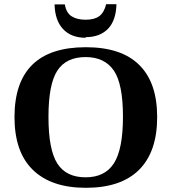

<svg xmlns="http://www.w3.org/2000/svg" viewBox="-20 -884 817 915"><path d="M211 -328V-327Q211 -171 253 -105Q295 -39 388 -39Q480 -39 523 -106Q566 -173 566 -328Q566 -483 523 -547Q479 -612 388 -612Q295 -612 253 -547Q211 -482 211 -328ZM49 -327V-325Q49 -659 389 -659Q558 -659 643 -575Q729 -491 729 -326Q729 -160 642 -74Q556 11 389 11Q224 11 136 -75Q49 -160 49 -327ZM389 -707 388 -704Q319 -704 280 -746Q242 -787 240 -863H289Q296 -822 322 -806Q347 -790 388 -790Q430 -790 453 -807Q476 -824 486 -864H535Q533 -787 495 -747Q456 -707 389 -707Z"/></svg>

Font: Libra Serif Modern
Style: Bold
Weight: 700
Designer: Stefan Peev, Context Ltd
Foundry: Ascender Corporation
Version: Version 1.000